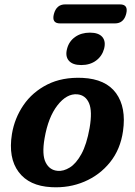

<svg xmlns="http://www.w3.org/2000/svg" viewBox="-20 -820 598 853"><path d="M346.5 -474Q450 -469 495.8 -405.8Q541.5 -342.5 526.5 -237.5Q515 -156.5 469 -99.2Q423 -42 354.8 -13Q286.5 16 208 11.5Q109.5 6.5 62.8 -56Q16 -118.5 33 -224.5Q44.5 -294.5 84.2 -352.8Q124 -411 190.2 -444.5Q256.5 -478 346.5 -474ZM236 -61Q262 -58.5 290 -75.8Q318 -93 341.5 -135.5Q365 -178 378 -251Q391 -326 375.5 -361.8Q360 -397.5 323.5 -401Q276.5 -405 235.2 -352Q194 -299 178 -205.5Q165.5 -133 182.8 -98.5Q200 -64 236 -61ZM341 -531Q302.5 -531 285.8 -550.5Q269 -570 278 -603.5Q286.5 -636.5 313.8 -655.8Q341 -675 379.5 -675Q418 -675 434.5 -655.8Q451 -636.5 442.5 -603.5Q433.5 -570.5 406.8 -550.8Q380 -531 341 -531ZM219.5 -758Q231 -800.5 269.5 -800.5H513Q551.5 -800.5 540.5 -758Q529.5 -716 490.5 -716H247Q208.5 -716 219.5 -758Z"/></svg>

Font: Fraunces 9pt SuperSoft SemiBold
Style: Italic
Weight: 600
Italic angle: -16°
Version: Version 1.000;[0bf87f6ff]